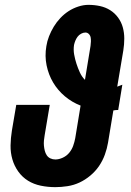

<svg xmlns="http://www.w3.org/2000/svg" viewBox="-20 -763 540 791"><path d="M208 8Q177 8 148 2Q119 -4 95.5 -18.5Q72 -33 55.5 -56Q39 -79 31 -106.5Q23 -134 23.5 -164Q24 -194 29 -225L47 -331H185L164 -206Q162 -195 161 -184Q160 -173 161 -162.5Q162 -152 164.5 -142Q167 -132 172.5 -123.5Q178 -115 187.5 -110.5Q197 -106 208 -106Q223 -106 239 -113.5Q255 -121 265.5 -134Q276 -147 281.5 -162.5Q287 -178 290 -194L312 -328Q276 -342 247 -366.5Q218 -391 199 -423Q180 -455 172 -493.5Q164 -532 171 -573Q174 -593 182 -613.5Q190 -634 201.5 -653Q213 -672 228.5 -688.5Q244 -705 262.5 -717Q281 -729 302.5 -736Q324 -743 344 -743Q369 -743 392 -738Q415 -733 434 -721Q453 -709 466.5 -690.5Q480 -672 486 -650Q492 -628 492 -604Q492 -580 488 -555L463 -406Q468 -408 473.5 -410Q479 -412 484 -414L467 -310Q462 -310 457 -309.5Q452 -309 447 -308L425 -175Q421 -151 412 -126Q403 -101 388 -79Q373 -57 352 -39.5Q331 -22 307.5 -11Q284 0 258 4Q232 8 208 8ZM330 -434 353 -574Q354 -583 354.5 -591.5Q355 -600 353.5 -608.5Q352 -617 346 -623Q340 -629 332 -629Q323 -629 314 -624Q305 -619 299.5 -611.5Q294 -604 290.5 -595.5Q287 -587 285 -578Q282 -558 285.5 -538.5Q289 -519 295 -500.5Q301 -482 309 -464.5Q317 -447 330 -434Z"/></svg>

Font: Iosevka Term Curly Heavy
Style: Italic
Weight: 900
Italic angle: -9°
Designer: Belleve Invis
Foundry: Belleve Invis
Version: Version 32.3.0